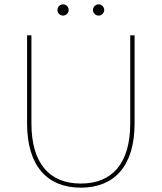

<svg xmlns="http://www.w3.org/2000/svg" viewBox="-20 -863 746 886"><path d="M353 3C506 3 601 -95 601 -293V-700H581V-294C581 -109 498 -16 353 -16C208 -16 125 -109 125 -294V-700H105V-293C105 -95 200 3 353 3ZM435 -791C449 -791 461 -803 461 -817C461 -831 449 -843 435 -843C421 -843 409 -831 409 -817C409 -803 421 -791 435 -791ZM271 -791C285 -791 297 -803 297 -817C297 -831 285 -843 271 -843C257 -843 245 -831 245 -817C245 -803 257 -791 271 -791Z"/></svg>

Font: Chess Sans Thin
Style: Regular
Weight: 100
Designer: Wolf Bōese
Foundry: Wolf Bōese
Version: Version 7.223;Glyphs 3.3 (3306)